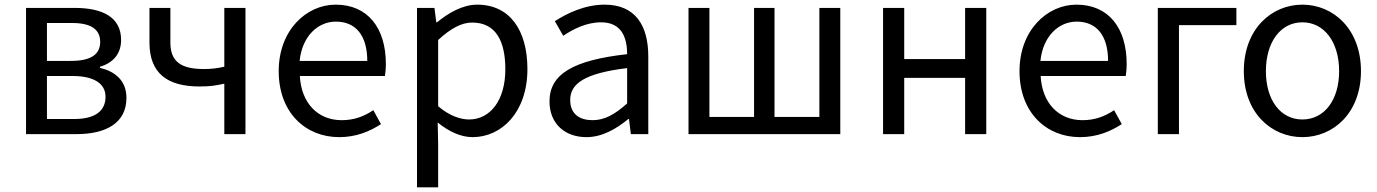

<svg xmlns="http://www.w3.org/2000/svg" viewBox="-20 -577 5926 826"><path d="M92 0H309C435 0 524 -47 524 -156C524 -233 471 -271 410 -285V-290C466 -306 501 -345 501 -405C501 -504 420 -543 301 -543H92ZM182 -315V-478H291C375 -478 411 -448 411 -397C411 -346 376 -315 285 -315ZM182 -65V-250H293C386 -250 434 -216 434 -161C434 -100 390 -65 299 -65Z M945 0H1036V-543H945V-290C914 -283 889 -280 857 -280C757 -280 713 -313 713 -394V-543H623V-394C623 -260 702 -205 838 -205C887 -205 907 -209 945 -217Z M1439 13C1513 13 1571 -12 1619 -43L1586 -103C1546 -76 1503 -60 1450 -60C1347 -60 1276 -134 1270 -250H1636C1638 -263 1640 -282 1640 -302C1640 -457 1562 -557 1424 -557C1298 -557 1179 -447 1179 -271C1179 -92 1295 13 1439 13ZM1269 -315C1280 -422 1348 -484 1425 -484C1510 -484 1560 -425 1560 -315Z M1774 229H1865V45L1863 -50C1912 -10 1964 13 2013 13C2138 13 2249 -94 2249 -280C2249 -447 2173 -557 2033 -557C1970 -557 1909 -521 1860 -481H1857L1849 -543H1774ZM1998 -63C1962 -63 1914 -78 1865 -120V-405C1918 -454 1965 -480 2011 -480C2114 -480 2154 -399 2154 -279C2154 -144 2088 -63 1998 -63Z M2503 13C2570 13 2631 -22 2683 -65H2686L2694 0H2769V-334C2769 -468 2713 -557 2581 -557C2494 -557 2417 -518 2367 -486L2403 -423C2446 -452 2503 -481 2566 -481C2655 -481 2678 -414 2678 -344C2447 -318 2344 -259 2344 -141C2344 -43 2412 13 2503 13ZM2529 -60C2475 -60 2433 -85 2433 -147C2433 -217 2495 -262 2678 -284V-132C2625 -85 2582 -60 2529 -60Z M2942 0H3595V-543H3505V-74H3312V-543H3224V-74H3032V-543H2942Z M3779 0H3870V-242H4132V0H4223V-543H4132V-323H3870V-543H3779Z M4626 13C4700 13 4758 -12 4806 -43L4773 -103C4733 -76 4690 -60 4637 -60C4534 -60 4463 -134 4457 -250H4823C4825 -263 4827 -282 4827 -302C4827 -457 4749 -557 4611 -557C4485 -557 4366 -447 4366 -271C4366 -92 4482 13 4626 13ZM4456 -315C4467 -422 4535 -484 4612 -484C4697 -484 4747 -425 4747 -315Z M4961 0H5052V-469H5299V-543H4961Z M5583 13C5716 13 5835 -91 5835 -271C5835 -452 5716 -557 5583 -557C5450 -557 5331 -452 5331 -271C5331 -91 5450 13 5583 13ZM5583 -63C5489 -63 5426 -146 5426 -271C5426 -396 5489 -481 5583 -481C5677 -481 5741 -396 5741 -271C5741 -146 5677 -63 5583 -63Z"/></svg>

Font: Noto Sans CJK SC Regular
Style: Regular
Weight: 400
Designer: Ryoko NISHIZUKA (kana & ideographs); Paul D. Hunt (Latin, Greek & Cyrillic); Wenlong ZHANG (bopomofo); Sandoll Communica
Foundry: Adobe Systems Incorporated
Version: Version 1.004;PS 1.004;hotconv 1.0.82;makeotf.lib2.5.63406